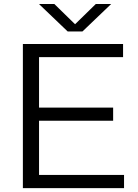

<svg xmlns="http://www.w3.org/2000/svg" viewBox="-20 -966 708 986"><path d="M97.5 0V-740H612V-672.5H180.5V-413.5H561V-346H180.5V-67.5H617V0ZM327.5 -804.5 180 -945.5H259L365.5 -841.5L472 -945.5H551L403.5 -804.5Z"/></svg>

Font: Encode Sans Expanded
Style: Regular
Weight: 400
Width: 7
Designer: Multiple Designers
Foundry: Impallari Type
Version: Version 3.000; ttfautohint (v1.8.3) -l 8 -r 50 -G 200 -x 14 